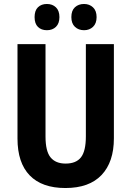

<svg xmlns="http://www.w3.org/2000/svg" viewBox="-20 -936 660 966"><path d="M553 -240Q553 -121 491 -55.5Q429 10 309 10Q191 10 129.5 -53.5Q68 -117 68 -239V-714H209V-249Q209 -175 234.5 -144Q260 -113 310 -113Q363 -113 387.5 -144.5Q412 -176 412 -250V-714H553ZM154 -850Q154 -883 171 -899.5Q188 -916 216 -916Q244 -916 261.5 -899Q279 -882 279 -850Q279 -818 261.5 -801Q244 -784 216 -784Q188 -784 171 -800.5Q154 -817 154 -850ZM339 -850Q339 -883 357 -899.5Q375 -916 403 -916Q430 -916 448 -899Q466 -882 466 -850Q466 -818 448 -801Q430 -784 403 -784Q375 -784 357 -801Q339 -818 339 -850Z"/></svg>

Font: Noto Sans Condensed
Style: Bold
Weight: 700
Width: 3
Designer: Monotype Design Team
Foundry: Monotype Imaging Inc.
Version: Version 2.013; ttfautohint (v1.8.4.7-5d5b)